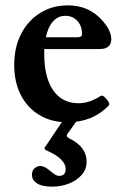

<svg xmlns="http://www.w3.org/2000/svg" viewBox="-20 -445 462 716"><path d="M231 11Q172 11 127 -16Q82 -43 57.5 -91Q33 -139 33 -203Q33 -268 58.5 -318Q84 -368 129.5 -396.5Q175 -425 233 -425Q313 -425 363 -367Q395 -330 395 -299Q395 -262 351 -262H145Q145 -254 145 -244Q145 -156 178.5 -108Q212 -60 273 -60Q313 -60 355 -87Q361 -91 369.5 -83.5Q378 -76 384 -66Q390 -56 386 -52Q326 11 231 11ZM224 -386Q196 -386 177.5 -365Q159 -344 151 -306H268Q286 -306 286 -318Q286 -348 268.5 -367Q251 -386 224 -386ZM176 251Q136 251 117.5 238.5Q99 226 99 207Q99 191 109 182.5Q119 174 131 174Q146 174 168 193Q189 211 199 211Q225 211 225 186Q225 148 156 117Q146 113 146 108Q146 106 149 102L221 -5H274L233 52Q229 57 229 61Q229 67 242 73Q303 104 303 158Q303 187 284 208Q265 229 236 240Q207 251 176 251Z"/></svg>

Font: Junicode
Style: Bold
Weight: 700
Designer: Peter S. Baker
Version: Version 2.100; ttfautohint (v1.8.4)